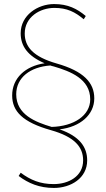

<svg xmlns="http://www.w3.org/2000/svg" viewBox="-20 -729 525 947"><path d="M247 -709C166 -709 82 -654 82 -565C82 -502 116 -453 200 -417C105 -403 40 -344 40 -258C40 -180 92 -126 231 -87C348 -54 390 -4 390 62C390 141 318 179 245 179C178 179 131 159 82 123L72 139C120 175 174 198 246 198C329 198 410 150 410 62C410 -4 372 -57 274 -91C376 -103 445 -163 445 -244C445 -321 393 -378 259 -416C144 -449 102 -498 102 -564C102 -645 177 -690 248 -690C311 -690 350 -670 393 -634L403 -650C360 -686 315 -709 247 -709ZM235 -103C154 -127 60 -164 60 -264C60 -347 130 -399 228 -406C230 -406 232 -405 234 -404L246 -401C327 -377 425 -340 425 -239C425 -159 344 -106 235 -103Z"/></svg>

Font: Fixel Display Thin
Style: Regular
Weight: 100
Designer: AlfaBravo + MacPaw
Foundry: Kyrylo Tkachov, Marchela Mozhyna, Serhii Makarenko, Maria Weinstein, Zakhar Kryvoshyya
Version: Version 1.211